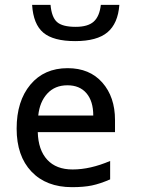

<svg xmlns="http://www.w3.org/2000/svg" viewBox="-20 -776 601 794"><path d="M277.8 -2Q171.4 -2 110.1 -66.4Q48.8 -130.9 48.8 -244.1Q48.8 -357.9 105.7 -426Q162.6 -494.1 259.8 -494.1Q350.6 -494.1 403.1 -434.6Q455.6 -375 455.6 -279.8V-229.5H136.2Q138.2 -155.8 175.3 -115.5Q212.4 -75.2 280.3 -75.2Q353.5 -75.2 435.5 -110.4V-34.2Q394 -16.1 359.9 -9Q325.7 -2 277.8 -2ZM258.8 -423.3Q207 -423.3 175.5 -388.9Q144 -354.5 138.2 -298.3H365.7Q365.7 -357.4 337.6 -390.4Q309.6 -423.3 258.8 -423.3ZM291 -606Q200.7 -606 159.2 -640.9Q117.7 -675.8 112.8 -755.9H189Q193.4 -705.1 215.6 -685.1Q237.8 -665 293 -665Q343.3 -665 367.4 -686.5Q391.6 -708 397 -755.9H473.6Q467.8 -678.7 424.3 -642.3Q380.9 -606 291 -606Z"/></svg>

Font: XL-Viking
Style: Regular
Weight: 400
Foundry: Ascender Corporation
Version: Version 1.10 March 23, 2015